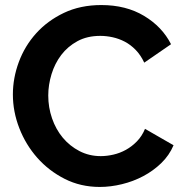

<svg xmlns="http://www.w3.org/2000/svg" viewBox="-20 -734 726 760"><path d="M31 -360Q31 -425 54.5 -488.5Q78 -552 123 -602Q168 -652 233 -683Q298 -714 381 -714Q479 -714 550.5 -671Q622 -628 657 -559L551 -486Q537 -516 517 -536.5Q497 -557 474 -569Q451 -581 426 -586.5Q401 -592 377 -592Q325 -592 286.5 -571Q248 -550 222.5 -516.5Q197 -483 184 -440.5Q171 -398 171 -356Q171 -309 186 -265.5Q201 -222 228.5 -189Q256 -156 294.5 -136Q333 -116 379 -116Q403 -116 429 -122Q455 -128 478.5 -141Q502 -154 522 -174.5Q542 -195 554 -224L667 -159Q650 -119 618.5 -88.5Q587 -58 547.5 -37Q508 -16 463 -5Q418 6 375 6Q299 6 236 -26Q173 -58 127.5 -109.5Q82 -161 56.5 -226.5Q31 -292 31 -360Z"/></svg>

Font: PTCRaleway
Style: Bold
Weight: 700
Designer: Matt McInerney, Pablo Impallari, Rodrigo Fuenzalida
Foundry: Matt McInerney, Pablo Impallari, Rodrigo Fuenzalida
Version: Version 3.000g; ttfautohint (v1.5) -l 8 -r 28 -G 28 -x 14 -D